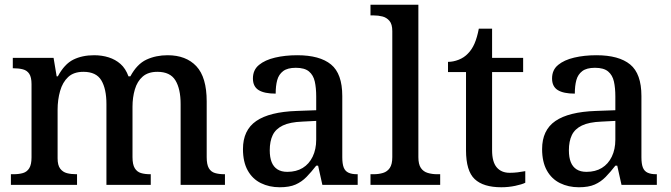

<svg xmlns="http://www.w3.org/2000/svg" viewBox="-20 -780 2831 810"><path d="M26 0V-45H37Q60 -45 77 -50Q94 -55 103.5 -70.5Q113 -86 113 -116V-425Q113 -454 103.5 -468.5Q94 -483 76.5 -487.5Q59 -492 37 -492H34V-536H206L219 -458H224Q252 -510 289.5 -528.5Q327 -547 377 -547Q410 -547 438.5 -538Q467 -529 488.5 -510Q510 -491 522 -458H530Q558 -510 598 -528.5Q638 -547 687 -547Q765 -547 808.5 -500.5Q852 -454 852 -352V-117Q852 -86 861 -70.5Q870 -55 887 -50Q904 -45 926 -45H929V0H742V-341Q742 -405 720 -441Q698 -477 644 -477Q605 -477 582 -457Q559 -437 549 -403Q539 -369 539 -330V-117Q539 -86 548.5 -70.5Q558 -55 574.5 -50Q591 -45 613 -45H616V0H429V-341Q429 -405 407.5 -441Q386 -477 332 -477Q291 -477 267.5 -455Q244 -433 233.5 -396Q223 -359 223 -317V-112Q223 -83 234 -68.5Q245 -54 262.5 -49.5Q280 -45 302 -45H305V0Z M1160 10Q1116 10 1080.5 -7.5Q1045 -25 1025 -61Q1005 -97 1005 -151Q1005 -231 1061 -269.5Q1117 -308 1232 -312L1314 -315V-373Q1314 -409 1308 -436Q1302 -463 1283.5 -478.5Q1265 -494 1228 -494Q1193 -494 1174.5 -480Q1156 -466 1149.5 -442Q1143 -418 1143 -385Q1095 -385 1071 -400Q1047 -415 1047 -449Q1047 -485 1072.5 -506Q1098 -527 1140.5 -537Q1183 -547 1234 -547Q1329 -547 1376.5 -508Q1424 -469 1424 -375V-117Q1424 -89 1430 -73.5Q1436 -58 1450 -51.5Q1464 -45 1486 -45H1489V0H1340L1322 -81H1314Q1293 -54 1273 -33.5Q1253 -13 1227 -1.5Q1201 10 1160 10ZM1192 -55Q1230 -55 1257 -71.5Q1284 -88 1299 -119Q1314 -150 1314 -191V-270L1256 -267Q1203 -265 1173 -250.5Q1143 -236 1130.5 -210Q1118 -184 1118 -146Q1118 -116 1126 -96Q1134 -76 1150.5 -65.5Q1167 -55 1192 -55Z M1543 0V-45H1556Q1578 -45 1596 -50.5Q1614 -56 1624.5 -71.5Q1635 -87 1635 -117V-649Q1635 -678 1623 -692Q1611 -706 1593.5 -710.5Q1576 -715 1556 -715H1543V-760H1745V-117Q1745 -87 1755.5 -71.5Q1766 -56 1784.5 -50.5Q1803 -45 1824 -45H1837V0Z M2095 10Q2019 10 1982.5 -24.5Q1946 -59 1946 -146V-476H1870V-519Q1892 -519 1915 -528Q1938 -537 1954 -554Q1971 -571 1982 -596.5Q1993 -622 2000 -659H2056V-536H2187V-476H2056V-146Q2056 -97 2075.5 -74Q2095 -51 2130 -51Q2148 -51 2164 -53Q2180 -55 2196 -58V-9Q2182 -2 2153.5 4Q2125 10 2095 10Z M2422 10Q2378 10 2342.5 -7.5Q2307 -25 2287 -61Q2267 -97 2267 -151Q2267 -231 2323 -269.5Q2379 -308 2494 -312L2576 -315V-373Q2576 -409 2570 -436Q2564 -463 2545.5 -478.5Q2527 -494 2490 -494Q2455 -494 2436.5 -480Q2418 -466 2411.5 -442Q2405 -418 2405 -385Q2357 -385 2333 -400Q2309 -415 2309 -449Q2309 -485 2334.5 -506Q2360 -527 2402.5 -537Q2445 -547 2496 -547Q2591 -547 2638.5 -508Q2686 -469 2686 -375V-117Q2686 -89 2692 -73.5Q2698 -58 2712 -51.5Q2726 -45 2748 -45H2751V0H2602L2584 -81H2576Q2555 -54 2535 -33.5Q2515 -13 2489 -1.5Q2463 10 2422 10ZM2454 -55Q2492 -55 2519 -71.5Q2546 -88 2561 -119Q2576 -150 2576 -191V-270L2518 -267Q2465 -265 2435 -250.5Q2405 -236 2392.5 -210Q2380 -184 2380 -146Q2380 -116 2388 -96Q2396 -76 2412.5 -65.5Q2429 -55 2454 -55Z"/></svg>

Font: Noto Serif Khmer Medium
Style: Regular
Weight: 500
Version: Version 2.003